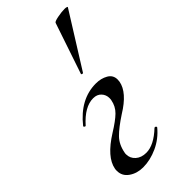

<svg xmlns="http://www.w3.org/2000/svg" viewBox="-236 -786 854 854"><g transform="rotate(-45 191.0 -359.0)"><path d="M21 -58Q21 -67 22 -71Q33 -132 127 -191Q174 -220 197 -242.5Q220 -265 226 -298Q227 -302 227 -310Q227 -331 213 -346Q199 -361 175 -361Q121 -361 65 -298Q65 -297 63 -297Q60 -297 57 -300Q54 -303 56 -305Q131 -399 230 -399Q262 -399 286.5 -385Q311 -371 311 -343Q311 -335 310 -330Q300 -273 215 -221Q163 -187 137 -160.5Q111 -134 103 -91Q102 -88 102 -81Q102 -56 121 -39Q140 -22 171 -22Q219 -22 275 -75Q276 -76 278 -76Q281 -76 283.5 -73.5Q286 -71 285 -68Q252 -28 206 -7Q160 14 115 14Q77 14 49 -5.5Q21 -25 21 -58ZM213 -476 294 -716Q296 -722 321.5 -727Q347 -732 366 -732Q373 -732 378 -730.5Q383 -729 382 -727L223 -473Q222 -470 216.5 -472Q211 -474 213 -476Z"/></g></svg>

Font: Cormorant Infant SemiBold
Style: Italic
Weight: 600
Italic angle: -10°
Designer: Christian Thalmann (Catharsis Fonts)
Foundry: Catharsis Fonts
Version: Version 4.000